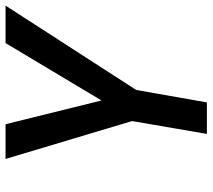

<svg xmlns="http://www.w3.org/2000/svg" viewBox="-56 -694 751 678"><g transform="rotate(-90 319.0 -355.5)"><path d="M302.7 -372.1 505.4 -710.9H637.7L339.8 -249.5L295.9 0H184.6L230 -264.2L96.2 -710.9H218.8Z"/></g></svg>

Font: TypoPRO Roboto Mono
Style: Italic
Weight: 500
Designer: Google
Version: Version 2.000986; 2015; ttfautohint (v1.3)